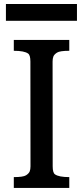

<svg xmlns="http://www.w3.org/2000/svg" viewBox="-20 -930 411 950"><path d="M9.3 0ZM48.3 -53.7Q94.7 -53.7 108.9 -62.7Q123 -71.8 127 -82Q130.9 -92.3 130.9 -106.9L130.4 -625.5Q130.4 -657.2 119.1 -665Q100.1 -678.7 48.3 -678.7V-732.4H322.8V-678.7Q276.4 -678.7 262.2 -669.7Q248 -660.6 244.1 -650.4Q240.2 -640.1 240.2 -625.5L240.7 -106.9Q240.7 -75.2 252 -67.4Q271 -53.7 322.8 -53.7V0H48.3ZM9.3 -827.1V-910.2H360.8V-827.1Z"/></svg>

Font: Arbutus Slab
Style: Regular
Weight: 400
Version: Version 1.002; ttfautohint (v0.92) -l 10 -r 16 -G 200 -x 7 -